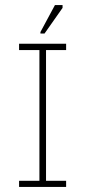

<svg xmlns="http://www.w3.org/2000/svg" viewBox="-20 -735 345 755"><path d="M135 -18V-545H161V-18ZM55 0V-24H240V0ZM55 -538V-563H240V-538ZM155 -603H139V-609L196 -715H226V-704Z"/></svg>

Font: Darker Grotesque Light
Style: Regular
Weight: 300
Designer: Gabriel Lam
Foundry: TypeRant
Version: Version 1.000;gftools[0.9.28]